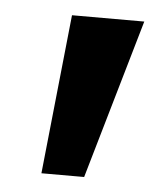

<svg xmlns="http://www.w3.org/2000/svg" viewBox="-35 -841 304 376"><g transform="rotate(5 117.0 -653.5)"><path d="M59.6 -496.1H143.6L234.4 -809.6H92.3Z"/></g></svg>

Font: Oswald
Style: Heavy
Weight: 800
Designer: Vernon Adams
Foundry: Vernon Adams
Version: 3.0; ttfautohint (v0.95.6-bc232) -l 8 -r 50 -G 200 -x 0 -w "